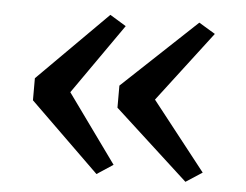

<svg xmlns="http://www.w3.org/2000/svg" viewBox="-42 -603 771 602"><g transform="rotate(5 343.5 -301.5)"><path d="M282 -552 333 -521 178 -299.5 333 -84.5 282 -51 63.5 -264V-333.5ZM562 -552 613.5 -521 444.5 -299.5 613.5 -84.5 562 -51 329.5 -264V-333.5Z"/></g></svg>

Font: Merriweather Light 18pt Medium
Style: Regular
Weight: 500
Version: Version 2.100